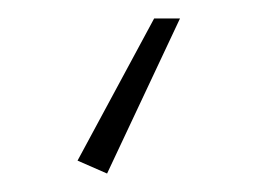

<svg xmlns="http://www.w3.org/2000/svg" viewBox="-20 -20 279 208"><path d="M147 0H175L96 168L64 154Z"/></svg>

Font: Roundo Variable
Style: Regular
Weight: 200
Designer: Shiva Nallaperumal
Foundry: Indian Type Foundry
Version: Version 2.000